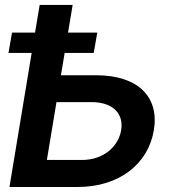

<svg xmlns="http://www.w3.org/2000/svg" viewBox="-20 -747 698 767"><path d="M17.8 0H289.8C457 0 572.4 -92.7 594.5 -226.6C617.2 -360.1 531.2 -446.4 364 -446.4H223.4L238.3 -535.5H354.4L368.6 -616.8H251.8L270.2 -727.3H138.5L120 -616.8H28.1L13.8 -535.5H106.5ZM167.3 -108 205.6 -339.1H345.9C434.3 -339.1 474.4 -289.4 464.1 -228C454.2 -164.1 396 -108 307.5 -108Z"/></svg>

Font: Margiela Sans Semi Bold
Style: Italic
Weight: 600
Italic angle: -9.39999°
Designer: Stefan Endress, Andreas Faust
Version: Version 1.100;FEAKit 1.0